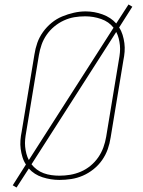

<svg xmlns="http://www.w3.org/2000/svg" viewBox="-20 -797 640 859"><path d="M54 42 37 32 96 -61Q86 -76 80.5 -94Q75 -112 72.5 -131Q70 -150 71.5 -169.5Q73 -189 77 -208L134 -553Q138 -580 147 -605.5Q156 -631 172.5 -654Q189 -677 211 -695Q233 -713 258.5 -723.5Q284 -734 310.5 -740Q337 -746 363 -746Q402 -746 439 -732.5Q476 -719 500 -692L555 -777L572 -767L513 -674Q523 -659 528.5 -641Q534 -623 536.5 -604Q539 -585 537.5 -565.5Q536 -546 532 -527L475 -182Q471 -155 462 -129.5Q453 -104 437 -81Q421 -58 398.5 -40Q376 -22 350.5 -11Q325 0 298.5 4Q272 8 246 8Q246 8 246 8Q246 8 246 8Q207 8 170 -4Q133 -16 109 -43ZM109 -81 488 -673Q467 -700 432.5 -712Q398 -724 361 -724Q336 -724 312.5 -720Q289 -716 266 -705.5Q243 -695 223 -678.5Q203 -662 188.5 -641Q174 -620 166 -597Q158 -574 154 -550L97 -205Q94 -189 92.5 -173Q91 -157 92.5 -141Q94 -125 98 -109.5Q102 -94 109 -81ZM246 -11Q270 -11 294 -15Q318 -19 341.5 -29Q365 -39 385 -55.5Q405 -72 419.5 -93Q434 -114 442.5 -137.5Q451 -161 455 -185L512 -530Q515 -546 516.5 -562Q518 -578 516.5 -594Q515 -610 511 -625.5Q507 -641 500 -654L121 -62Q131 -49 145 -38.5Q159 -28 175.5 -22Q192 -16 210 -13.5Q228 -11 246 -11Z"/></svg>

Font: Iosevka Curly Slab ThEx
Style: Italic
Weight: 100
Width: 7
Italic angle: -9°
Monospace: yes
Designer: Belleve Invis
Foundry: Belleve Invis
Version: Version 11.1.0; ttfautohint (v1.8.3)